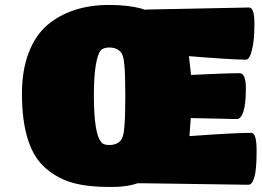

<svg xmlns="http://www.w3.org/2000/svg" viewBox="-20 -740 1049 769"><path d="M975.1 0 561 -5.9H530.8Q482.9 10.3 417 8.8Q332.5 8.8 273.9 -7.1Q215.3 -22.9 168 -62Q67.9 -141.6 67.9 -365.2Q67.9 -457.5 94.5 -527.8Q121.1 -598.1 169.9 -640.1Q266.1 -720.2 417 -720.2Q491.2 -720.2 544.9 -706.1Q548.8 -705.1 559.1 -701.2Q567.9 -702.1 585.9 -702.1L978 -710Q999 -710 999 -643.1Q999 -576.2 988.8 -539.1Q980 -501 964.8 -501Q910.6 -501 736.8 -515.1L745.1 -439.9Q885.3 -446.8 939.9 -446.8Q964.8 -446.8 964.8 -386.2Q964.8 -323.7 955.1 -293.9Q944.8 -263.2 929.2 -263.2L744.1 -267.1L738.8 -194.8Q918.9 -208 986.8 -208Q1007.8 -208 1007.8 -134.8Q1007.8 -62 999 -30.8Q990.2 0 975.1 0ZM383.8 -173.8Q391.1 -159.2 418 -159.2Q443.8 -159.2 459 -172.9Q475.1 -185.5 478 -231Q481.9 -270.5 481.9 -356Q481.9 -441.4 478 -480Q475.1 -523.4 459 -536.1Q443.8 -549.8 418 -549.8Q392.6 -549.8 381.8 -536.1Q371.1 -522 363.8 -480Q356 -434.1 356 -356.9Q356 -279.8 363.8 -231.9Q371.1 -188 383.8 -173.8Z"/></svg>

Font: GGS TheRock Black
Style: Regular
Weight: 900
Designer: Rodrigo Fuenzalida (2012); Goodgame Studios (2014)
Foundry: Rodrigo Fuenzalida,2012;  GGS,2014
Version: Version 1.002 | FøM Mod